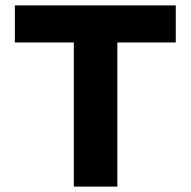

<svg xmlns="http://www.w3.org/2000/svg" viewBox="-20 -690 705 710"><path d="M630 -670H35V-533H253V0H414V-533H630Z"/></svg>

Font: LT Wave Alt Black
Style: Regular
Weight: 900
Designer: Daniel Lyons
Version: Version 2.5 (Glyphs App)